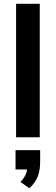

<svg xmlns="http://www.w3.org/2000/svg" viewBox="-20 -725 294 1014"><path d="M65 0V-705H190V0ZM192 68V130Q192 174 179.5 207Q167 240 135 269L88 236Q118 206 123 170H62V68Z"/></svg>

Font: wassup Sans
Style: Bold
Weight: 700
Version: Version 2.001